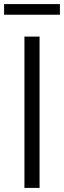

<svg xmlns="http://www.w3.org/2000/svg" viewBox="-47 -919 313 939"><path d="M72.5 0V-740H146.5V0ZM-27 -847V-899H246V-847Z"/></svg>

Font: Encode Sans Condensed
Style: Regular
Weight: 400
Width: 3
Designer: Multiple Designers
Foundry: Impallari Type
Version: Version 3.000; ttfautohint (v1.8.3) -l 8 -r 50 -G 200 -x 14 